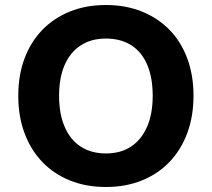

<svg xmlns="http://www.w3.org/2000/svg" viewBox="-20 -736 846 767"><path d="M403 11Q324 11 259.5 -15Q195 -41 149 -89Q103 -137 78 -204Q53 -271 53 -353Q53 -436 78 -502.5Q103 -569 149 -616.5Q195 -664 259.5 -690Q324 -716 403 -716Q482 -716 546.5 -690Q611 -664 657 -617Q703 -570 728 -503Q753 -436 753 -354Q753 -271 728 -204Q703 -137 657 -89Q611 -41 546.5 -15Q482 11 403 11ZM403 -123Q462 -123 503.5 -150.5Q545 -178 567.5 -229.5Q590 -281 590 -353Q590 -426 568 -477.5Q546 -529 504 -555.5Q462 -582 403 -582Q345 -582 303 -555Q261 -528 238.5 -477Q216 -426 216 -353Q216 -281 238.5 -229Q261 -177 303 -150Q345 -123 403 -123Z"/></svg>

Font: Nunito Sans 11pt ExtraBold
Style: Regular
Weight: 800
Version: Version 3.101;gftools[0.9.27]